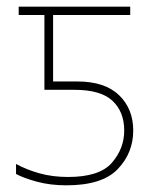

<svg xmlns="http://www.w3.org/2000/svg" viewBox="-20 -548 455 575"><path d="M179 7Q286 7 332.5 -41.5Q379 -90 379 -157Q379 -222 336.5 -263Q294 -304 212 -304H139V-503H370V-528H36V-503H113V-279H203Q282 -279 317 -246Q352 -213 352 -157Q352 -103 315 -60.5Q278 -18 184 -18Q137 -18 98 -29Q59 -40 28 -57V-27Q50 -15 90 -4Q130 7 179 7Z"/></svg>

Font: Noto Sans UI Thin
Style: Regular
Weight: 250
Designer: Monotype Design Team
Foundry: Monotype Imaging Inc.
Version: Version 1.901